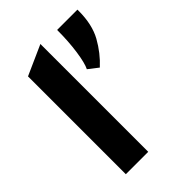

<svg xmlns="http://www.w3.org/2000/svg" viewBox="-213 -816 909 909"><g transform="rotate(-45 242.0 -361.0)"><path d="M80 0V-655L230 -722V0ZM350 -444 301 -482Q314.5 -508.5 323.8 -572.5Q333 -636.5 333 -713H469V-705Q469 -613.5 434.8 -552Q400.5 -490.5 350 -444Z"/></g></svg>

Font: Overpass Black
Style: Regular
Weight: 900
Designer: Delve Withrington, Dave Bailey, Thomas Jockin
Foundry: Delve Fonts LLC
Version: Version 4.000; ttfautohint (v1.8.3)